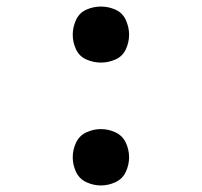

<svg xmlns="http://www.w3.org/2000/svg" viewBox="-20 -558 616 586"><path d="M288 -367Q311 -367 332.5 -376.5Q354 -386 364 -407.5Q374 -429 374 -452Q374 -475 364 -497Q354 -519 332.5 -528.5Q311 -538 288 -538Q265 -538 243.5 -528.5Q222 -519 212 -497Q202 -475 202 -452Q202 -429 212 -407.5Q222 -386 243.5 -376.5Q265 -367 288 -367ZM288 8Q311 8 332.5 -2Q354 -12 364 -33.5Q374 -55 374 -78Q374 -101 364 -122.5Q354 -144 332.5 -154Q311 -164 288 -164Q265 -164 243.5 -154Q222 -144 212 -122.5Q202 -101 202 -78Q202 -55 212 -33.5Q222 -12 243.5 -2Q265 8 288 8Z"/></svg>

Font: Iosevka Sparkle Medium
Style: Regular
Weight: 500
Designer: Belleve Invis
Foundry: Belleve Invis
Version: Version 4.5.0; ttfautohint (v1.8.3)